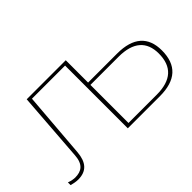

<svg xmlns="http://www.w3.org/2000/svg" viewBox="-90 -1029 1398 1398"><g transform="rotate(-45 609.0 -330.5)"><path d="M235 -670 195 -132C189 -45 146 -17 82 -17C67 -17 43 -21 19 -30V-2C39 4 68 9 87 9C174 9 216 -41 224 -136L265 -646H606V0H936C1101 0 1183 -75 1183 -226C1183 -366 1101 -440 936 -440H637V-670ZM637 -24V-416H927C1077 -416 1151 -350 1151 -226C1151 -91 1077 -24 927 -24Z"/></g></svg>

Font: LT Wave Thin
Style: Regular
Weight: 100
Designer: Daniel Lyons
Version: Version 2.5 (Glyphs App)